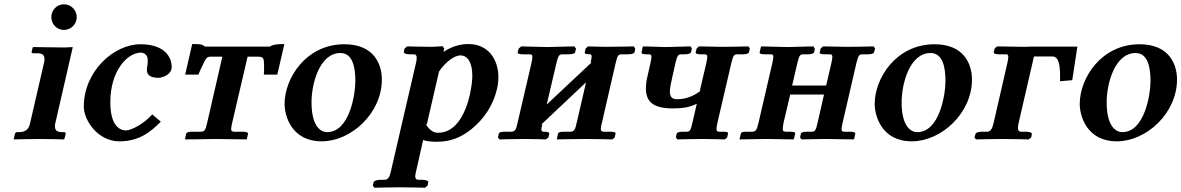

<svg xmlns="http://www.w3.org/2000/svg" viewBox="-20 -651 5525 898"><path d="M220 -571C220 -538 246 -511 279 -511C312 -511 339 -538 339 -571C339 -604 312 -631 279 -631C246 -631 220 -604 220 -571ZM121 -76C115 -48 102 -33 68 -33H60C55 -33 51 -30 50 -24L44 -1L46 1C46 1 129 -1 165 -1C204 -1 279 1 279 1L281 -1L287 -24C288 -30 285 -33 280 -33H271C246 -33 237 -42 237 -60C237 -64 237 -70 239 -76L320 -429L319 -431C319 -431 295 -429 281 -429C246 -429 135 -431 135 -431L133 -429L128 -410C127 -405 129 -402 134 -402H153C179 -402 188 -393 188 -375C188 -371 188 -364 186 -358Z M538 10C630 10 684 -33 732 -82L692 -116C652 -70 592 -41 569 -41C543 -41 496 -59 496 -173C496 -318 574 -405 640 -405C648 -405 671 -399 671 -370C671 -340 667 -342 667 -323C667 -306 677 -287 721 -287C736 -287 783 -300 783 -337C783 -387 747 -444 637 -444C512 -444 372 -318 372 -152C372 -88 438 10 538 10Z M1066 -77 1138 -386H1186C1212 -386 1215 -378 1215 -346V-330C1215 -323 1215 -312 1214 -302H1277L1310 -445C1270 -445 1259 -441 1251 -438C1244 -435 1247 -433 1240 -433H943C938 -433 933 -436 930 -439C925 -442 924 -445 879 -445L846 -302H908C913 -316 920 -330 925 -340C944 -381 947 -386 967 -386H1020L949 -77C941 -42 937 -36 921 -35H881C863 -35 852 -32 851 -26L845 1C884 1 946 0 985 -1L1134 1L1140 -25C1141 -31 1133 -35 1115 -35H1075C1066 -36 1061 -38 1061 -47C1061 -53 1063 -62 1066 -77Z M1311 -165C1311 -111 1342 10 1485 10C1622 10 1766 -121 1766 -279C1766 -351 1729 -444 1591 -444C1411 -444 1311 -285 1311 -165ZM1437 -173C1437 -260 1475 -403 1572 -403C1631 -403 1642 -333 1642 -272C1642 -208 1614 -33 1510 -33C1487 -33 1437 -50 1437 -173Z M2058 -424 2050 -435C2050 -435 2010 -432 2000 -432C1964 -432 1884 -434 1884 -434L1872 -424L1869 -410C1867 -402 1877 -397 1895 -397H1914C1925 -397 1929 -392 1929 -380C1929 -374 1928 -367 1926 -358L1808 151C1803 176 1795 190 1778 190H1760C1741 190 1729 195 1727 202L1724 217L1731 227C1731 227 1813 225 1849 225C1887 225 1968 227 1968 227L1980 217L1983 202C1985 195 1972 190 1956 190H1937C1927 190 1922 184 1922 173C1922 167 1924 160 1926 151L1959 4C1977 10 1998 12 2025 12C2086 12 2137 -8 2185 -47C2245 -96 2287 -159 2305 -237C2309 -255 2311 -272 2311 -290C2311 -375 2262 -445 2171 -445C2142 -445 2100 -439 2054 -408ZM2033 -315 2031 -313C2064 -364 2108 -392 2133 -392C2167 -392 2189 -359 2189 -297C2189 -273 2185 -244 2178 -210C2159 -126 2116 -30 2029 -30C2017 -30 1996 -32 1971 -70L1976 -68Z M2539 -431 2418 -434 2406 -424 2401 -406C2400 -400 2409 -397 2427 -397H2456C2466 -397 2470 -395 2470 -384C2470 -377 2468 -365 2464 -349L2401 -78C2394 -46 2390 -36 2372 -35H2343C2325 -35 2314 -33 2313 -26L2309 -8L2316 1C2316 1 2397 -1 2439 -1C2470 -1 2533 1 2533 1L2545 -8L2549 -26C2550 -32 2542 -35 2523 -35C2515 -35 2512 -39 2512 -46C2512 -52 2514 -59 2516 -68V-70L2511 -68L2721 -266L2678 -80C2671 -48 2667 -36 2649 -35H2619C2602 -35 2592 -33 2590 -26L2584 1C2584 1 2674 -1 2717 -1C2761 -1 2844 1 2844 1L2855 -8L2859 -26C2861 -32 2852 -35 2834 -35H2804C2794 -36 2790 -39 2790 -49C2790 -56 2792 -66 2796 -80L2858 -350C2867 -388 2870 -397 2887 -397H2917C2936 -397 2946 -401 2948 -407L2951 -424L2944 -434C2944 -434 2861 -432 2816 -432C2788 -432 2730 -434 2730 -434L2719 -424L2715 -406C2713 -400 2722 -397 2740 -397C2745 -397 2747 -393 2747 -386C2747 -379 2745 -369 2742 -358L2748 -360L2537 -162L2581 -350C2590 -388 2594 -397 2610 -397H2640C2658 -397 2669 -401 2670 -407L2674 -424L2666 -434Z M3283 -354 3253 -226 3260 -229C3222 -199 3186 -187 3147 -187C3123 -187 3113 -198 3113 -223C3113 -240 3118.3 -262.9 3125 -293L3140 -360C3147 -389 3152 -397 3167 -397H3182C3201 -397 3210 -401 3212 -407L3216 -424L3210 -434C3176 -433 3127 -432 3093 -431L2988 -434L2985 -428L2981 -406C2979 -400 2988 -397 3005 -397H3013C3023 -397 3027 -395 3027 -385C3027 -378 3025 -369 3022 -355L3009 -297C3003 -274 3001 -254 3001 -237C3001 -173 3038 -144 3127 -144C3177 -144 3207 -150 3239 -166L3219 -79C3210.7 -43.1 3208 -35 3191 -35H3175C3157 -35 3147 -32 3145 -26L3141 -9L3148 1C3148 1 3224 -1 3264 -1C3300 -1 3370 1 3370 1L3381 -8L3385 -26C3387 -32 3380 -35 3361 -35H3345C3335 -35 3331 -38 3331 -48C3331 -55 3333 -64 3336 -79L3400 -354C3409 -391 3413 -397 3428 -397H3454C3472 -397 3482 -401 3483 -407L3487 -424L3481 -434C3443 -433 3391 -432 3354 -432L3249 -434L3238 -424L3234 -406C3232 -400 3242 -397 3259 -397H3274C3284 -397 3288 -395 3288 -385C3288 -378 3286 -368 3283 -354Z M3592 -355 3528 -78C3519 -43 3516 -36 3499 -35H3474C3457 -35 3446 -33 3445 -26L3440 -5L3439 1C3473 1 3530 -1 3564 -1L3692 1L3694 -5L3699 -26C3701 -32 3693 -35 3674 -35H3654C3644 -36 3641 -38 3641 -48C3641 -54 3642 -64 3645 -78L3676 -209H3834L3804 -77C3796 -42 3792 -35 3776 -35H3755C3738 -35 3727 -32 3726 -26L3722 -8L3729 1C3761 0 3808 0 3839 -1L3973 1L3976 -5L3980 -25C3982 -31 3974 -35 3956 -35H3930C3920 -35 3916 -37 3916 -47C3916 -53 3918 -62 3921 -77L3985 -354C3994 -391 3998 -397 4014 -397H4039C4057 -397 4067 -401 4068 -407L4073 -424L4066 -434C4029 -433 3977 -432 3940 -432L3829 -434L3818 -424L3814 -406C3812 -400 3821 -397 3839 -397H3860C3869 -397 3873 -395 3873 -385C3873 -378 3871 -368 3868 -354L3844 -251H3685L3709 -355C3718 -392 3722 -397 3737 -397H3758C3776 -397 3786 -401 3788 -407L3791 -424L3785 -434C3749 -433 3699 -432 3664 -431L3540 -434L3538 -428L3533 -406C3531 -400 3540 -397 3558 -397H3583C3593 -397 3597 -395 3597 -385C3597 -379 3595 -369 3592 -355Z M4071 -165C4071 -111 4102 10 4245 10C4382 10 4526 -121 4526 -279C4526 -351 4489 -444 4351 -444C4171 -444 4071 -285 4071 -165ZM4197 -173C4197 -260 4235 -403 4332 -403C4391 -403 4402 -333 4402 -272C4402 -208 4374 -33 4270 -33C4247 -33 4197 -50 4197 -173Z M4627 -75C4621 -49 4613 -35 4597 -35H4574C4555 -35 4544 -31 4542 -23L4538 -8L4545 1C4545 1 4631 -1 4667 -1C4705 -1 4791 1 4791 1L4803 -8L4806 -23C4808 -31 4795 -35 4779 -35H4756C4745 -35 4741 -42 4741 -53C4741 -59 4742 -66 4744 -75L4816 -387H4902C4933 -387 4938 -343 4938 -294V-271L4995 -276L5019 -433H4806C4794 -433 4780 -432 4768 -432L4643 -434L4632 -424L4628 -407C4627 -401 4635 -397 4652 -397H4683C4693 -397 4696 -395 4696 -384C4696 -378 4694 -368 4691 -354Z M5030 -165C5030 -111 5061 10 5204 10C5341 10 5485 -121 5485 -279C5485 -351 5448 -444 5310 -444C5130 -444 5030 -285 5030 -165ZM5156 -173C5156 -260 5194 -403 5291 -403C5350 -403 5361 -333 5361 -272C5361 -208 5333 -33 5229 -33C5206 -33 5156 -50 5156 -173Z"/></svg>

Font: Linux Libertine O
Style: Bold Italic
Weight: 700
Italic angle: -11.5°
Designer: Philipp H. Poll
Foundry: Philipp H. Poll
Version: Version 4.1.0